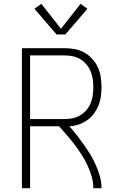

<svg xmlns="http://www.w3.org/2000/svg" viewBox="-20 -988 640 1008"><path d="M95 0V-735H320Q347 -735 373.5 -730Q400 -725 423 -712Q446 -699 464.5 -678.5Q483 -658 494 -634Q505 -610 509 -583Q513 -556 513 -530Q513 -505 509.5 -480.5Q506 -456 496.5 -433Q487 -410 472 -390Q457 -370 436.5 -356Q416 -342 392.5 -334Q369 -326 344 -325Q365 -302 384 -277.5Q403 -253 421 -227.5Q439 -202 455 -175.5Q471 -149 483.5 -120.5Q496 -92 504.5 -61.5Q513 -31 513 0H470Q470 -32 461 -62.5Q452 -93 438.5 -121.5Q425 -150 408 -176.5Q391 -203 372 -228Q353 -253 332.5 -277Q312 -301 290 -325H138V0ZM320 -363Q342 -363 363 -367.5Q384 -372 402 -383Q420 -394 434 -410.5Q448 -427 456 -446.5Q464 -466 467 -487.5Q470 -509 470 -530Q470 -551 467 -572Q464 -593 456 -613Q448 -633 434 -649.5Q420 -666 402 -677Q384 -688 363 -692.5Q342 -697 320 -697H138V-363ZM277 -807 161 -942 197 -968 300 -837 403 -968 439 -942 323 -807Z"/></svg>

Font: Iosevka Curly XLtEx
Style: Regular
Weight: 200
Width: 7
Monospace: yes
Designer: Belleve Invis
Foundry: Belleve Invis
Version: Version 11.1.0; ttfautohint (v1.8.3)